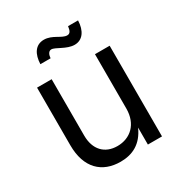

<svg xmlns="http://www.w3.org/2000/svg" viewBox="-175 -870 942 1001"><g transform="rotate(-30 295.5 -369.5)"><path d="M262.2 6.8C334 6.8 393.6 -22.5 429.2 -102.1V0H514.2V-545.9H425.8V-218.8C425.8 -125.5 366.7 -72.3 288.6 -72.3C212.4 -72.3 165 -122.6 165 -206.5V-545.9H77.1V-199.2C77.1 -61 151.9 6.8 262.2 6.8ZM359.4 -641.1C407.2 -641.1 435.5 -681.2 437.5 -742.7H377.4C374 -714.4 366.2 -703.1 350.1 -703.1C317.4 -703.1 283.2 -744.6 232.4 -744.6C180.2 -744.6 155.3 -701.7 153.3 -643.1H214.8C215.8 -662.1 223.6 -681.6 240.7 -681.6C265.6 -681.6 311 -641.1 359.4 -641.1Z"/></g></svg>

Font: Raveo
Style: Regular
Weight: 400
Designer: Jakub Foglar, Rasmus Andersson (Inter)
Foundry: Jakubfoglar.com
Version: Version 1.100;Glyphs 3.2.3 (3260)